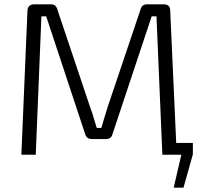

<svg xmlns="http://www.w3.org/2000/svg" viewBox="-20 -710 925 881"><path d="M726 -54H865V-2L822 151H777L812 0H726ZM733 -690Q761 -690 761 -661L791 0H725L698 -635H676L496 -94Q490 -72 467 -72H401Q378 -72 371 -94L192 -635H170L144 0H78L106 -661Q108 -690 136 -690H215Q237 -690 243 -667L394 -217Q403 -194 409.5 -170.5Q416 -147 424 -123H445Q452 -147 459 -170.5Q466 -194 474 -219L625 -667Q631 -690 654 -690Z"/></svg>

Font: Exo 2 Light
Style: Regular
Weight: 300
Designer: Natanael Gama
Foundry: Natanael Gama
Version: Version 2.010